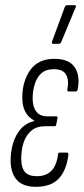

<svg xmlns="http://www.w3.org/2000/svg" viewBox="-20 -715 326 741"><path d="M118 6Q69 6 45 -20.5Q21 -47 21 -96Q21 -131 30.5 -162.5Q40 -194 60 -217Q80 -240 112 -248V-250Q90 -261 78 -283Q66 -305 66 -337Q66 -402 97 -445Q128 -488 190 -488Q245 -488 267.5 -456.5Q290 -425 280 -370Q278 -362 272 -362H244Q239 -362 240 -370Q247 -406 235 -427Q223 -448 187 -448Q157 -448 139.5 -432Q122 -416 114 -390Q106 -364 106 -335Q106 -303 120 -284.5Q134 -266 163 -266H197Q203 -266 202 -260L197 -234Q196 -228 192 -228H156Q122 -228 101.5 -211Q81 -194 71.5 -166Q62 -138 62 -103Q62 -67 76.5 -51Q91 -35 122 -35Q158 -35 178.5 -56Q199 -77 204 -120Q205 -126 210 -126H239Q244 -126 244 -118Q237 -59 207.5 -26.5Q178 6 118 6ZM184 -546Q181 -546 180.5 -548Q180 -550 181 -555L230 -688Q232 -692 234 -693.5Q236 -695 240 -695H268Q272 -695 273 -693Q274 -691 272 -687L216 -552Q213 -546 206 -546Z"/></svg>

Font: Sofia Sans Extra Condensed Light
Style: Italic
Weight: 300
Italic angle: -9°
Version: Version 4.100